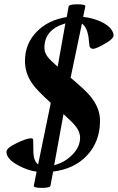

<svg xmlns="http://www.w3.org/2000/svg" viewBox="-20 -809 560 912"><path d="M518.1 -650.4Q519.5 -645 519.5 -641.1Q519.5 -626.5 489.3 -607.9Q439 -577.1 421.4 -577.1Q410.6 -577.1 405.3 -588.4Q402.3 -612.3 399.9 -636.2Q392.1 -681.6 369.1 -696.8L315.4 -439.9Q385.7 -380.9 409.2 -352.1Q455.1 -295.9 455.1 -236.3Q455.1 -135.7 392.6 -69.8Q332.5 -6.3 232.4 5.9Q225.6 43.5 219.7 73.2Q217.8 83.5 178.2 83.5Q138.7 83.5 140.6 73.2L153.8 6.3Q113.3 1.5 67.9 -22.9Q10.7 -52.7 10.7 -87.9Q10.7 -106 57.6 -128.4Q106.9 -152.3 127.9 -152.3Q136.7 -152.3 137.7 -144Q138.2 -112.8 138.7 -82Q141.1 -43 161.1 -27.8L221.2 -320.3Q157.2 -378.4 136.2 -407.7Q98.6 -459 98.6 -519Q98.6 -603 156.2 -660.2Q210.4 -714.4 296.9 -728L306.2 -778.8Q308.1 -788.6 347.7 -788.6Q387.2 -788.6 385.3 -778.8Q382.3 -763.7 375 -729Q428.7 -722.2 468.3 -701.7Q509.3 -679.7 518.1 -650.4ZM290.5 -697.8Q190.9 -668.5 190.9 -582.5Q190.9 -560.1 205.6 -540Q217.8 -523.4 253.9 -492.2ZM360.4 -154.8Q360.4 -181.6 341.3 -207Q326.2 -227.1 281.7 -267.1L237.3 -24.4Q285.2 -36.6 320.3 -70.8Q360.4 -108.9 360.4 -154.8Z"/></svg>

Font: Dai Banna SIL Book
Style: BoldOblique
Weight: 700
Italic angle: -11°
Designer: Victor Gaultney
Foundry: SIL International
Version: Version 2.000